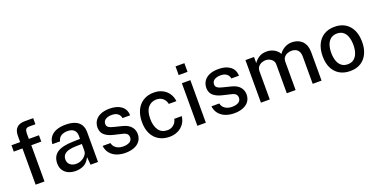

<svg xmlns="http://www.w3.org/2000/svg" viewBox="-23 -1452 4289 2191"><g transform="rotate(-20 2121.5 -356.5)"><path d="M371 -517V-440H250V0H142.5V-440H37V-517H142.5V-595.5Q142.5 -657.5 175.5 -690.2Q208.5 -723 272.5 -723H375.5L376 -649H301.5Q270.5 -649 259.2 -632.8Q248 -616.5 248 -583V-517Z M628 10Q578 10 539.2 -8Q500.5 -26 478.5 -60Q456.5 -94 456.5 -142Q456.5 -228 517.5 -270.5Q578.5 -313 712 -315.5L797 -318V-355.5Q797 -400 770.5 -425.5Q744 -451 689 -450.5Q647.5 -450.5 615.2 -431.5Q583 -412.5 573 -369H480Q483 -420.5 509.8 -455.8Q536.5 -491 583.5 -509Q630.5 -527 694 -527Q764.5 -527 810 -507.8Q855.5 -488.5 877.8 -451.5Q900 -414.5 900 -361.5V0H809.5L801 -95Q772 -35.5 727.8 -12.8Q683.5 10 628 10ZM661.5 -64.5Q686 -64.5 710 -73.2Q734 -82 753.5 -97.2Q773 -112.5 784.8 -131.5Q796.5 -150.5 797 -170.5V-256L727 -254.5Q673.5 -254 636.2 -243.5Q599 -233 579.2 -211Q559.5 -189 559.5 -152.5Q559.5 -111 588.5 -87.8Q617.5 -64.5 661.5 -64.5Z M1231.5 10Q1177.5 10 1130.2 -7Q1083 -24 1051.2 -60.5Q1019.5 -97 1011.5 -154H1107Q1113.5 -124.5 1131.8 -105.2Q1150 -86 1175.8 -76.8Q1201.5 -67.5 1231 -67.5Q1280 -67.5 1310.2 -85.2Q1340.5 -103 1340.5 -140Q1340.5 -166.5 1324.2 -182.5Q1308 -198.5 1273 -206L1170 -230.5Q1106 -245.5 1067.5 -278.2Q1029 -311 1028.5 -370Q1028.5 -415.5 1051.2 -451Q1074 -486.5 1119 -506.8Q1164 -527 1231 -527Q1318.5 -527 1371.5 -488Q1424.5 -449 1426.5 -375H1334Q1329 -410.5 1301.8 -430.8Q1274.5 -451 1230 -451Q1184 -451 1154.5 -432.8Q1125 -414.5 1125 -377Q1125 -351.5 1146.5 -336.8Q1168 -322 1211 -312.5L1309 -288Q1347 -278 1371.5 -261.8Q1396 -245.5 1410 -226Q1424 -206.5 1429.8 -185.5Q1435.5 -164.5 1435.5 -146Q1435.5 -97 1410.8 -62.2Q1386 -27.5 1340.2 -8.8Q1294.5 10 1231.5 10Z M1767.5 -527Q1825.5 -527 1870.8 -504.2Q1916 -481.5 1944 -441Q1972 -400.5 1978 -346.5H1885.5Q1881 -372 1866.2 -394Q1851.5 -416 1826.8 -429.2Q1802 -442.5 1768 -442.5Q1706 -442.5 1667 -397Q1628 -351.5 1628 -257.5Q1628 -171.5 1664.2 -120.5Q1700.5 -69.5 1770 -69.5Q1803.5 -69.5 1828.2 -83.5Q1853 -97.5 1867.5 -119.5Q1882 -141.5 1886 -165H1977Q1971.5 -113 1943.2 -73.5Q1915 -34 1869.8 -12Q1824.5 10 1767.5 10Q1697 10 1642.5 -20.8Q1588 -51.5 1557.2 -111.2Q1526.5 -171 1526.5 -256.5Q1526.5 -337 1555 -398Q1583.5 -459 1637.8 -493Q1692 -527 1767.5 -527Z M2209.5 -517V0H2106.5V-517ZM2211.5 -722.5V-617H2104V-722.5Z M2553 10Q2499 10 2451.8 -7Q2404.5 -24 2372.8 -60.5Q2341 -97 2333 -154H2428.5Q2435 -124.5 2453.2 -105.2Q2471.5 -86 2497.2 -76.8Q2523 -67.5 2552.5 -67.5Q2601.5 -67.5 2631.8 -85.2Q2662 -103 2662 -140Q2662 -166.5 2645.8 -182.5Q2629.5 -198.5 2594.5 -206L2491.5 -230.5Q2427.5 -245.5 2389 -278.2Q2350.5 -311 2350 -370Q2350 -415.5 2372.8 -451Q2395.5 -486.5 2440.5 -506.8Q2485.5 -527 2552.5 -527Q2640 -527 2693 -488Q2746 -449 2748 -375H2655.5Q2650.5 -410.5 2623.2 -430.8Q2596 -451 2551.5 -451Q2505.5 -451 2476 -432.8Q2446.5 -414.5 2446.5 -377Q2446.5 -351.5 2468 -336.8Q2489.5 -322 2532.5 -312.5L2630.5 -288Q2668.5 -278 2693 -261.8Q2717.5 -245.5 2731.5 -226Q2745.5 -206.5 2751.2 -185.5Q2757 -164.5 2757 -146Q2757 -97 2732.2 -62.2Q2707.5 -27.5 2661.8 -8.8Q2616 10 2553 10Z M2878.5 0V-517H2982.5V-442.5Q3004.5 -476.5 3042.5 -501.8Q3080.5 -527 3140.5 -527Q3168.5 -527 3197.2 -517.5Q3226 -508 3250.2 -489.2Q3274.5 -470.5 3288.5 -443Q3313 -480 3354 -503.5Q3395 -527 3446 -527Q3473.5 -527 3503 -518.2Q3532.5 -509.5 3557.8 -488.8Q3583 -468 3598.8 -431.5Q3614.5 -395 3614.5 -339V0H3507V-327.5Q3507 -370 3492.8 -394Q3478.5 -418 3455.8 -427.8Q3433 -437.5 3407.5 -437.5Q3384.5 -437.5 3359.5 -428.5Q3334.5 -419.5 3317 -398.5Q3299.5 -377.5 3299.5 -341.5V0H3192.5V-350.5Q3192.5 -379 3177.2 -398.5Q3162 -418 3139.2 -427.8Q3116.5 -437.5 3094 -437.5Q3069 -437.5 3044 -427.5Q3019 -417.5 3002.2 -396.2Q2985.5 -375 2985.5 -341.5V0Z M3961.5 10Q3889 10 3834.8 -21.2Q3780.5 -52.5 3750.8 -112Q3721 -171.5 3721 -256Q3721 -337.5 3749.2 -398.5Q3777.5 -459.5 3831.5 -493.2Q3885.5 -527 3962 -527Q4035 -527 4088.5 -495.2Q4142 -463.5 4171.5 -402.8Q4201 -342 4201 -256Q4201 -177.5 4173.2 -117.5Q4145.5 -57.5 4092.2 -23.8Q4039 10 3961.5 10ZM3962 -72.5Q4006 -72.5 4035.8 -95.8Q4065.5 -119 4080.5 -161.2Q4095.5 -203.5 4095.5 -259Q4095.5 -310.5 4082.2 -352.8Q4069 -395 4039.5 -420Q4010 -445 3962 -445Q3917 -445 3887 -422.2Q3857 -399.5 3841.8 -357.8Q3826.5 -316 3826.5 -259Q3826.5 -208.5 3840 -166Q3853.5 -123.5 3883.5 -98Q3913.5 -72.5 3962 -72.5Z"/></g></svg>

Font: Public Sans Medium
Style: Regular
Weight: 500
Designer: The Public Sans Project Authors: Dan O. Williams and USWDS (Libre Franklin designed by Pablo Impallari and Rodrigo Fuenz
Version: Version 1.007